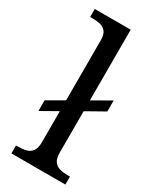

<svg xmlns="http://www.w3.org/2000/svg" viewBox="-196 -817 715 875"><g transform="rotate(30 162.0 -380.0)"><path d="M28 0V-42H41Q64 -42 82.5 -47Q101 -52 112 -67.5Q123 -83 123 -114V-277L38 -229V-285L123 -334V-650Q123 -680 111.5 -694.5Q100 -709 81.5 -713.5Q63 -718 41 -718H28V-760H217V-388L311 -442V-384L217 -331V-114Q217 -83 228 -67.5Q239 -52 258 -47Q277 -42 299 -42H312V0Z"/></g></svg>

Font: Noto Serif NP Hmong
Style: Regular
Weight: 400
Designer: Dalton Maag Ltd
Foundry: Dalton Maag Ltd
Version: Version 1.001